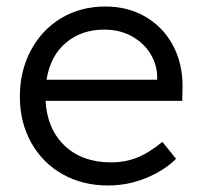

<svg xmlns="http://www.w3.org/2000/svg" viewBox="-20 -559 618 590"><path d="M41 -262Q41 -341 75 -404.5Q109 -468 168.5 -503.5Q228 -539 304 -539Q373 -539 427 -507.5Q481 -476 511 -420.5Q541 -365 541 -294L540 -249H120Q125 -162 179 -111Q233 -60 322 -60Q363 -60 399.5 -74Q436 -88 479 -123L521 -71Q485 -35 429 -12Q373 11 312 11Q234 11 172.5 -23.5Q111 -58 76 -120.5Q41 -183 41 -262ZM463 -314V-321Q463 -359 443 -392.5Q423 -426 386 -447Q349 -468 300 -468Q231 -468 183 -428Q135 -388 123 -314Z"/></svg>

Font: Lexend HM
Style: Regular
Weight: 400
Designer: Bonnie Shaver-Troup, Thomas Jockin, Octavio Pardo
Foundry: Lexend
Version: Version 1.091